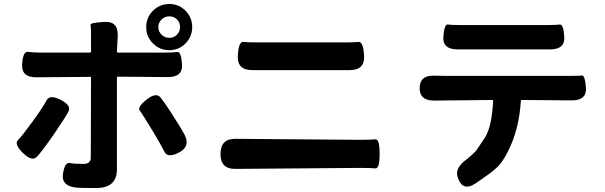

<svg xmlns="http://www.w3.org/2000/svg" viewBox="-20 -886 3040 964"><path d="M463 58Q377 58 362 56Q287 47 296 -12Q305 -72 329 -67.5Q353 -63 399 -63Q418 -63 426.5 -71Q435 -79 435.5 -89Q436 -99 436 -136L437 -496Q437 -501 432 -500L163 -498Q87 -497 91 -563Q95 -629 120.5 -625.5Q146 -622 183 -622H432Q437 -622 437 -627V-702Q437 -751 434.5 -761.5Q432 -772 504 -776Q575 -781 571 -703L567 -627Q567 -622 572 -622H800Q852 -622 870.5 -625Q889 -628 894 -563Q898 -498 822 -499L572 -501Q567 -501 567 -496V-36Q567 58 463 58ZM95 -118Q50 -163 70 -182.5Q90 -202 143.5 -275.5Q197 -349 213 -381Q229 -413 284 -385Q340 -357 323.5 -325.5Q307 -294 248 -208Q190 -125 165.5 -99Q141 -73 95 -118ZM882 -122Q823 -90 806.5 -123Q790 -156 745 -231Q696 -312 682 -330Q668 -348 716 -386Q764 -424 786 -396.5Q808 -369 840 -319Q861 -287 881 -254L901 -220Q941 -155 882 -122ZM830 -634Q782 -634 748 -668Q714 -702 714 -750Q714 -798 748 -832Q782 -866 830 -866Q878 -866 911.5 -832Q945 -798 945 -750Q945 -702 911.5 -668Q878 -634 830 -634ZM830 -696Q853 -696 868.5 -712Q884 -728 884 -750.5Q884 -773 868.5 -788.5Q853 -804 830 -804Q807 -804 791 -788Q775 -772 775 -750Q775 -728 791 -712Q807 -696 830 -696Z M1162 -38Q1087 -37 1087 -112Q1087 -190 1162 -189L1785 -184Q1844 -184 1865 -186.5Q1886 -189 1886 -113Q1886 -38 1864.5 -40.5Q1843 -43 1785 -43ZM1246 -534Q1170 -534 1174 -606Q1178 -678 1201 -675.5Q1224 -673 1287 -673H1701Q1756 -673 1780 -675.5Q1804 -678 1808 -606Q1812 -534 1736 -534Z M2369 34Q2301 80 2277 1Q2265 -40 2314 -79Q2363 -118 2373 -133Q2394 -163 2414 -194Q2449 -247 2456 -379Q2456 -384 2451 -384L2162 -381Q2086 -380 2087 -445Q2089 -511 2165 -506Q2181 -505 2217 -505H2836Q2888 -505 2902.5 -507Q2917 -509 2922 -445Q2926 -381 2849 -382L2601 -384Q2595 -384 2595 -378Q2586 -235 2531 -127Q2504 -74 2481 -51Q2451 -22 2416 1ZM2278 -638Q2201 -638 2206 -702Q2211 -766 2229 -763Q2247 -760 2308 -760H2710Q2770 -760 2789.5 -763Q2809 -766 2813 -702Q2818 -638 2741 -638Z"/></svg>

Font: Resource Han Rounded KR
Style: Bold
Weight: 700
Designer: Cyano Hao (round all glyphs); Ryoko NISHIZUKA 西塚涼子 (kana, bopomofo & ideographs); Paul D. Hunt (Latin, Greek & Cyrillic)
Foundry: Cyano Hao
Version: 0.990